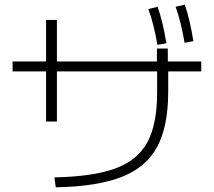

<svg xmlns="http://www.w3.org/2000/svg" viewBox="-20 -802 904 812"><path d="M644.5 -411.1V-500H220.7V-288.1H174.8V-500H33.2V-542H174.8V-717.8H220.7V-542H643.6V-596.7H689.5L689.9 -542H831.1V-500H691.4V-411.1Q690.9 -266.1 644.3 -180.2Q597.7 -94.2 494.6 -53.7Q391.6 -13.2 215.8 -9.8L210 -51.8Q375.5 -55.2 469.2 -90.1Q563 -125 603.8 -201.4Q644.5 -277.8 644.5 -411.1ZM607.4 -763.7 646.5 -773.4Q669.4 -708 683.6 -619.1L645.5 -612.3Q632.3 -694.8 607.4 -763.7ZM722.7 -773.4 761.7 -782.2Q784.2 -715.3 797.9 -627.9L760.7 -621.1Q752.9 -665.5 744.1 -701.7Q735.4 -737.8 722.7 -773.4Z"/></svg>

Font: Pretendard GOV ExtraLight
Style: Regular
Weight: 200
Designer: Base glyphs from Inter by Rasmus Andersson; Hangeul glyphs from Noto Sans CJK(Source Han Sans) by Jang Soo-young and Kan
Foundry: Kil Hyung-jin
Version: Version 1.309